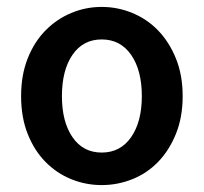

<svg xmlns="http://www.w3.org/2000/svg" viewBox="-20 -523 589 555"><path d="M274 12Q228 12 186 -5Q144 -22 111.5 -55Q79 -88 60 -136Q41 -184 41 -245Q41 -306 60 -354Q79 -402 111.5 -435Q144 -468 186 -485.5Q228 -503 274 -503Q320 -503 362.5 -485.5Q405 -468 437 -435Q469 -402 488.5 -354Q508 -306 508 -245Q508 -184 488.5 -136Q469 -88 437 -55Q405 -22 362.5 -5Q320 12 274 12ZM274 -82Q328 -82 359 -126.5Q390 -171 390 -245Q390 -320 359 -364.5Q328 -409 274 -409Q220 -409 189.5 -364.5Q159 -320 159 -245Q159 -171 189.5 -126.5Q220 -82 274 -82Z"/></svg>

Font: TypoPRO Source Sans Pro
Style: Regular
Weight: 600
Designer: Paul D. Hunt
Foundry: Adobe Systems Incorporated
Version: Version 2.020;PS 2.000;hotconv 1.0.86;makeotf.lib2.5.63406